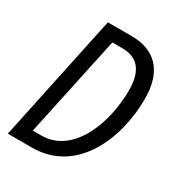

<svg xmlns="http://www.w3.org/2000/svg" viewBox="-171 -825 867 936"><g transform="rotate(30 263.0 -357.0)"><path d="M12 0H148C398 0 506 -255 506 -481C506 -636 430 -714 296 -714H163ZM158 -74H110L231 -640H286C371 -640 418 -591 418 -478C418 -293 336 -74 158 -74Z"/></g></svg>

Font: Noto Sans Condensed
Style: Italic
Weight: 400
Width: 3
Italic angle: -12°
Designer: Monotype Design Team
Foundry: Monotype Imaging Inc.
Version: Version 2.013